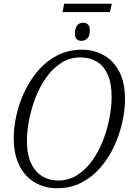

<svg xmlns="http://www.w3.org/2000/svg" viewBox="-20 -989 702 1020"><path d="M312 -925 321 -969H574L564 -925ZM413 -772Q396 -772 386.5 -782Q377 -792 378 -815Q381 -868 422 -868Q439 -868 448.5 -857.5Q458 -847 457 -824Q456 -795 442.5 -783.5Q429 -772 413 -772ZM283 11Q218 11 166 -19Q114 -49 83.5 -108.5Q53 -168 53 -256Q53 -314 67.5 -378.5Q82 -443 111.5 -504.5Q141 -566 184.5 -616Q228 -666 286 -695.5Q344 -725 416 -725Q476 -725 528 -697.5Q580 -670 612 -611.5Q644 -553 644 -460Q644 -405 630 -341Q616 -277 587.5 -214.5Q559 -152 515.5 -101Q472 -50 414 -19.5Q356 11 283 11ZM288 -30Q346 -30 391.5 -59.5Q437 -89 471.5 -138Q506 -187 528.5 -246Q551 -305 562 -364.5Q573 -424 573 -474Q573 -548 551.5 -594.5Q530 -641 492.5 -662.5Q455 -684 408 -684Q351 -684 305.5 -655Q260 -626 225.5 -577Q191 -528 168.5 -469.5Q146 -411 134.5 -351.5Q123 -292 123 -241Q123 -167 145.5 -120.5Q168 -74 205.5 -52Q243 -30 288 -30Z"/></svg>

Font: Noto Serif SemiCondensed Light
Style: Italic
Weight: 300
Width: 4
Italic angle: -12°
Designer: Monotype Design Team
Foundry: Monotype Imaging Inc.
Version: Version 2.013; ttfautohint (v1.8.4.7-5d5b)